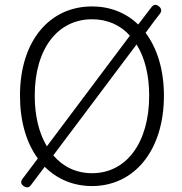

<svg xmlns="http://www.w3.org/2000/svg" viewBox="-20 -769 766 807"><path d="M628 -680 652 -711C661 -723 659 -734 647 -743C635 -752 625 -750 616 -738L561 -666C510 -715 443 -742 367 -742C189 -742 64 -598 64 -367C64 -259 91 -168 139 -103L100 -51L75 -18C66 -6 67 4 79 13C91 21 101 21 110 9L168 -68C220 -16 288 13 367 13C543 13 669 -135 669 -367C669 -477 640 -567 592 -631ZM466 -465 554 -582C588 -528 607 -455 607 -367C607 -169 511 -41 367 -41C301 -41 245 -68 204 -116L379 -349ZM438 -502 351 -386 177 -154C144 -209 126 -281 126 -367C126 -565 223 -688 367 -688C431 -688 486 -664 526 -619Z"/></svg>

Font: GenSenRounded2 TW L
Style: Regular
Weight: 300
Version: Version 2.100;PS 2.1;hotconv 16.6.51;makeotf.lib2.5.65220 DE